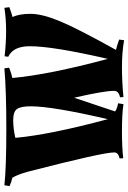

<svg xmlns="http://www.w3.org/2000/svg" viewBox="128 -716 598 895"><g transform="rotate(-90 427.5 -269.0)"><path d="M687 10Q631 0 561.5 0Q492 0 422 7L421 -9Q451 -15 451 -37Q451 -83 419 -223Q399 -162 355 -32Q369 -22 393 -18L389 7Q344 0 264.5 0Q185 0 137 6L136 -11Q164 -17 164 -36Q164 -90 74 -439Q61 -486 46 -511Q26 -515 7 -524L11 -548Q93 -539 273 -539Q453 -539 556 -548L559 -526Q532 -515 511 -511Q526 -342 600 -66Q659 -321 659 -430Q659 -507 610 -530L612 -547Q675 -540 730.5 -540Q786 -540 838 -548L841 -525Q821 -517 795 -510Q810 -480 810 -426Q810 -372 775.5 -289Q741 -206 642 -28Q666 -22 690 -13ZM232 -497Q246 -338 319 -66Q379 -325 379 -425Q379 -471 366.5 -489Q354 -507 314.5 -507Q275 -507 232 -497Z"/></g></svg>

Font: Almendra SC
Style: Bold
Weight: 700
Designer: Ana Sanfelippo
Foundry: Ana Sanfelippo
Version: Version 1.003